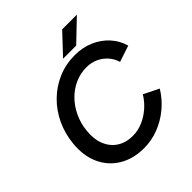

<svg xmlns="http://www.w3.org/2000/svg" viewBox="-237 -1040 1210 1210"><g transform="rotate(-45 368.0 -435.5)"><path d="M351 12Q253 12 182.5 -31Q112 -74 78 -150Q44 -226 54 -326Q62 -407 95 -477Q128 -547 182 -600Q236 -653 305.5 -682.5Q375 -712 455 -712Q525 -712 582.5 -687Q640 -662 680 -617.5Q720 -573 736 -516L627 -480Q615 -519 589.5 -547Q564 -575 529 -590.5Q494 -606 453 -606Q398 -606 349.5 -584Q301 -562 263.5 -523.5Q226 -485 202 -434Q178 -383 172 -325Q164 -257 184 -204.5Q204 -152 248 -122.5Q292 -93 355 -93Q401 -93 444 -111.5Q487 -130 523 -161.5Q559 -193 584 -234L685 -184Q650 -126 597 -81.5Q544 -37 480.5 -12.5Q417 12 351 12ZM387 -748 514 -883H645L504 -748Z"/></g></svg>

Font: Figtree SemiBold
Style: Italic
Weight: 600
Italic angle: -9.5°
Foundry: Erik Kennedy
Version: Version 2.001;gftools[0.9.30]